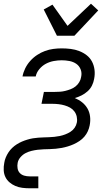

<svg xmlns="http://www.w3.org/2000/svg" viewBox="-23 -802 593 1032"><path d="M136 210Q116 210 96.5 207.5Q77 205 59.5 197.5Q42 190 28 178Q14 166 6 149.5Q-2 133 -3 113Q-4 93 0 73Q2 59 8 44.5Q14 30 22.5 17Q31 4 42.5 -7Q54 -18 67.5 -26.5Q81 -35 95 -41Q109 -47 124 -51.5Q139 -56 153.5 -58.5Q168 -61 182.5 -62Q197 -63 211.5 -63.5Q226 -64 240 -64.5Q254 -65 269 -66.5Q284 -68 298.5 -71Q313 -74 327.5 -79.5Q342 -85 355.5 -93.5Q369 -102 378 -115Q387 -128 390 -143Q393 -159 389.5 -175Q386 -191 376.5 -203.5Q367 -216 353.5 -223.5Q340 -231 324.5 -235.5Q309 -240 292.5 -242Q276 -244 259 -244H200L213 -308H272Q286 -308 300 -309Q314 -310 328 -313.5Q342 -317 356.5 -322.5Q371 -328 383 -337.5Q395 -347 403 -360.5Q411 -374 413 -388Q418 -410 410.5 -429Q403 -448 387 -459Q371 -470 350.5 -474Q330 -478 309 -478Q288 -478 266 -474Q244 -470 224 -459.5Q204 -449 188.5 -430.5Q173 -412 169 -391H98Q102 -413 112.5 -434.5Q123 -456 139.5 -474.5Q156 -493 176.5 -506.5Q197 -520 219 -528Q241 -536 263.5 -539Q286 -542 308 -542Q333 -542 357 -539Q381 -536 403 -527.5Q425 -519 443 -505Q461 -491 471.5 -471Q482 -451 485 -427Q488 -403 483 -378Q480 -360 471.5 -342.5Q463 -325 448 -311.5Q433 -298 415 -289Q397 -280 379 -275Q401 -266 418.5 -252Q436 -238 447 -219Q458 -200 461 -176.5Q464 -153 459 -128Q456 -112 449 -96.5Q442 -81 430.5 -67.5Q419 -54 404 -44Q389 -34 373.5 -27Q358 -20 341.5 -15Q325 -10 309 -7Q293 -4 276.5 -2.5Q260 -1 244 -0.5Q228 0 212 0.5Q196 1 179.5 3Q163 5 146.5 9Q130 13 114.5 21Q99 29 87 43Q75 57 72 73Q69 88 71.5 103Q74 118 83.5 128Q93 138 107 142Q121 146 136 146H183V210ZM283 -610 212 -751 259 -777 340 -663 466 -782 505 -746 377 -610Z"/></svg>

Font: Lode Term
Style: Italic
Weight: 400
Italic angle: -11°
Monospace: yes
Designer: Belleve Invis
Foundry: Belleve Invis
Version: Version 29.2.0